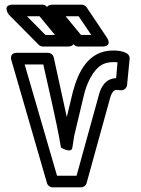

<svg xmlns="http://www.w3.org/2000/svg" viewBox="-20 -780 607 825"><path d="M479 -444C431 -443 413 -401 406 -376L309 -25H225L86 -503H166C192 -384 221 -269 242 -146C242 -146 287 -118 291 -146L299 -197L340 -369C352 -419 371 -456 392 -480C412 -503 435 -513 466 -513C474 -513 480 -513 485 -512ZM466 -563C361 -563 316 -474 292 -381L267 -277L211 -533C209 -544 198 -553 186 -553H53C19 -553 28 -523 29 -521L182 7C185 17 195 25 206 25H328C339 25 349 18 352 7L454 -362C460 -383 471 -394 479 -394C481 -394 492 -392 501 -392C513 -392 525 -402 526 -415L537 -527C540 -558 491 -563 466 -563ZM216 -630H175L96 -710H150ZM269 -580C319 -580 288 -621 288 -621L181 -751C176 -757 169 -760 162 -760H36C-14 -760 18 -717 18 -717L147 -587C151 -583 158 -580 165 -580ZM372 -630H328L262 -710H318ZM418 -580C467 -580 439 -619 439 -619L352 -749C348 -755 339 -760 331 -760H209C159 -760 190 -719 190 -719L297 -589C302 -583 309 -580 316 -580Z"/></svg>

Font: Asimov
Style: NarOu
Weight: 500
Designer: Google
Version: Version 2.000980; 2014